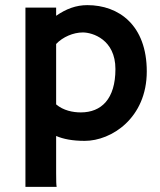

<svg xmlns="http://www.w3.org/2000/svg" viewBox="-20 -540 623 748"><path d="M198.7 -10.3C226.1 1.5 261.7 8.8 310.1 8.8C414.1 8.8 551.8 -80.1 551.8 -261.7C551.8 -441.9 442.9 -520 320.3 -520C275.9 -520 237.8 -505.4 198.7 -478.5V-510.3H79.1V188H200.7C199.2 179.7 198.7 166.5 198.7 133.3ZM198.7 -133.3V-368.7C224.6 -396 265.6 -413.6 302.7 -413.6C340.3 -413.6 429.7 -386.2 429.7 -271C429.7 -153.8 374.5 -102.1 294.9 -102.1C263.7 -102.1 227.1 -109.4 198.7 -133.3Z"/></svg>

Font: HammersmithOne
Style: Regular
Weight: 400
Designer: Nicole Fally
Foundry: Nicole Fally
Version: Version 1.003